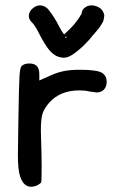

<svg xmlns="http://www.w3.org/2000/svg" viewBox="-20 -713 466 718"><path d="M224.6 -570.3Q234.4 -577.1 224.6 -575.2ZM219.7 -584Q252 -614.3 254.9 -619.1Q274.4 -642.6 278.3 -650.4Q281.2 -656.2 285.2 -661.1Q286.1 -679.7 303.7 -688.5Q313.5 -693.4 324.2 -692.9Q335 -692.4 345.7 -687.5Q366.2 -677.7 370.1 -655.3Q370.1 -653.3 368.2 -642.6Q367.2 -634.8 364.3 -629.9Q361.3 -625 355.5 -615.7Q349.6 -606.4 346.7 -603.5Q343.8 -599.6 335.9 -590.8Q329.1 -582 327.1 -581.1Q314.5 -563.5 291 -541Q267.6 -518.6 248 -506.8Q232.4 -497.1 217.8 -497.1Q213.9 -497.1 209 -498Q191.4 -501 178.7 -511.7Q166 -521.5 154.3 -539.1Q142.6 -556.6 133.8 -573.2Q126 -588.9 116.2 -606.4Q106.4 -623 98.6 -629.9Q88.9 -638.7 87.9 -652.3Q87.9 -664.1 94.7 -673.8Q101.6 -682.6 112.3 -688.5Q123 -694.3 135.7 -692.4Q149.4 -689.5 159.2 -679.7Q183.6 -649.4 202.1 -612.3Q210 -596.7 219.7 -584ZM60.5 -465.8Q70.3 -475.6 89.8 -475.6Q107.4 -475.6 117.2 -466.8Q127 -457 127 -434.6V-412.1L158.2 -425.8Q189.5 -441.4 219.7 -447.3Q243.2 -452.1 278.3 -452.1Q337.9 -452.1 358.4 -442.4Q378.9 -431.6 378.9 -407.2Q378.9 -381.8 359.4 -371.1Q351.6 -367.2 341.8 -367.2Q337.9 -367.2 313.5 -371.1Q297.9 -375 277.3 -375Q205.1 -375 164.1 -329.1Q145.5 -307.6 139.2 -288.6Q132.8 -269.5 132.8 -224.6Q132.8 -212.9 134.8 -151.4Q135.7 -127 135.7 -85Q135.7 -34.2 133.8 -30.3Q126 -22.5 113.3 -17.6Q104.5 -14.6 96.7 -14.6Q68.4 -14.6 55.7 -51.8Q46.9 -76.2 46.9 -133.8Q46.9 -144.5 48.8 -266.6Q50.8 -391.6 52.7 -425.3Q54.7 -459 60.5 -465.8Z"/></svg>

Font: sage sans
Style: Regular
Weight: 400
Version: Version 001.032